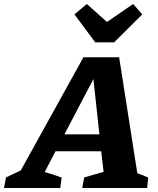

<svg xmlns="http://www.w3.org/2000/svg" viewBox="-82 -942 791 962"><path d="M606 -74Q620 -69 634.5 -63.5Q649 -58 661 -52L655 0H330L340 -53L437 -81L425 -184H196L142 -80Q164 -74 185.5 -67Q207 -60 227 -52L220 0H-62L-52 -53L22 -88L336 -655H515ZM241 -269H416L386 -546ZM395 -730 291 -870 353 -922 454 -832 585 -922 631 -870 490 -730Z"/></svg>

Font: Piazzolla
Style: Bold Italic
Weight: 700
Italic angle: -11.3°
Designer: Juan Pablo del Peral
Foundry: Huerta Tipografica
Version: Version 1.330